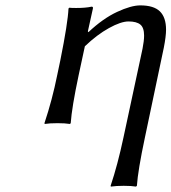

<svg xmlns="http://www.w3.org/2000/svg" viewBox="-20 -460 640 717"><path d="M460 -379.9Q431.6 -379.9 387 -355.2Q342.3 -330.6 296.9 -287.1L273.9 -180.2Q248 -58.1 244.1 0L241.2 2.9Q223.1 0 194.8 0Q165 0 147 2.9L146 0Q175.3 -87.9 193.8 -180.2L205.1 -233.9Q233.4 -374.5 235.8 -428.2L238.8 -431.2Q245.6 -430.2 264.2 -430.2Q300.3 -430.2 321.8 -435.1Q327.1 -435.1 327.1 -431.2Q327.1 -426.8 326.2 -424.8L308.1 -342.8L310.1 -339.8Q364.7 -391.1 417.2 -415.5Q469.7 -439.9 503.9 -439.9Q554.2 -439.9 577.1 -417.5Q600.1 -395 600.1 -349.1Q600.1 -324.7 591.8 -282.2L521 54.2Q495.1 176.3 491.2 233.9L487.8 236.8Q471.2 233.9 441.9 233.9Q414.1 233.9 394 236.8L393.1 233.9Q419.4 155.3 440.9 54.2L512.2 -277.8Q518.1 -307.6 518.1 -327.1Q518.1 -356.9 503.9 -368.4Q489.7 -379.9 460 -379.9Z"/></svg>

Font: Linear Smooth
Style: Italic
Weight: 400
Designer: Philipp H. Poll, Flanker
Foundry: Philipp H. Poll, reworked by Flanker
Version: Version 1.061 | FøM Fix